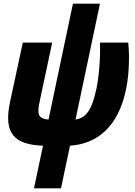

<svg xmlns="http://www.w3.org/2000/svg" viewBox="-20 -785 734 1045"><path d="M165 240H312L361 8C507 -2 623 -92 666 -299C678 -355 688 -453 678 -553H524C528 -470 517 -358 505 -303C477 -169 439 -143 391 -134L524 -765H377L244 -134C185 -140 181 -165 197 -238L264 -553H104L35 -232C-2 -59 56 2 214 8Z"/></svg>

Font: Noto Sans ExtraCondensed Black
Style: Italic
Weight: 900
Width: 2
Italic angle: -12°
Designer: Monotype Design Team
Foundry: Monotype Imaging Inc.
Version: Version 2.013